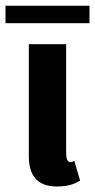

<svg xmlns="http://www.w3.org/2000/svg" viewBox="-28 -658 340 686"><path d="M-8.3 -637.5V-575H291.7V-637.5ZM208.3 -500H75V-100C75 -35 101.7 8.3 175 8.3C222.5 8.3 240 -3.3 258.3 -12.5L237.5 -83.3C237.5 -83.3 228.3 -76.7 220.8 -79.2C211.7 -82.5 208.3 -90 208.3 -116.7Z"/></svg>

Font: BoonHome
Style: Bold
Weight: 700
Designer: Sungsit Sawaiwan
Foundry: Sungsit Sawaiwan
Version: Version 0.2